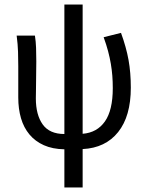

<svg xmlns="http://www.w3.org/2000/svg" viewBox="-20 -642 640 841"><path d="M262 179V12Q210 11 172 -6Q134 -23 109 -53Q84 -83 72 -124Q60 -165 60 -215V-353Q60 -382 59 -415Q58 -448 53 -486H133Q137 -460 138 -432.5Q139 -405 139 -373Q139 -352 138.5 -328.5Q138 -305 138 -283Q138 -261 137.5 -242Q137 -223 137 -211Q137 -139 167 -97Q197 -55 262 -55V-622H342V-56Q405 -61 439.5 -110Q474 -159 474 -256Q474 -284 472 -310Q470 -336 465.5 -362.5Q461 -389 453.5 -417.5Q446 -446 434 -479L510 -498Q533 -435 543 -379.5Q553 -324 553 -258Q553 -133 497.5 -63.5Q442 6 342 11V179Z"/></svg>

Font: Source Code Pro
Style: Regular
Weight: 400
Monospace: yes
Designer: Paul D. Hunt, Teo Tuominen
Foundry: Adobe Systems Incorporated
Version: Version 2.030;PS 1.000;hotconv 16.6.51;makeotf.lib2.5.65220